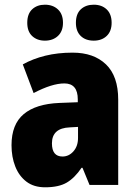

<svg xmlns="http://www.w3.org/2000/svg" viewBox="-20 -787 577 817"><path d="M289 -563Q379 -563 431 -513Q483 -463 483 -363V0H361L331 -73H327Q298 -30 264 -10Q230 10 172 10Q124 10 92.5 -14Q61 -38 45 -78.5Q29 -119 29 -169Q29 -258 81 -301.5Q133 -345 233 -349L311 -352V-364Q311 -432 254 -432Q201 -432 123 -391L77 -513Q120 -537 173 -550Q226 -563 289 -563ZM277 -245Q201 -242 201 -177Q201 -121 246 -121Q273 -121 292.5 -143Q312 -165 312 -200V-247ZM96 -690Q96 -728 117 -747.5Q138 -767 171 -767Q205 -767 226.5 -747Q248 -727 248 -690Q248 -654 226.5 -634Q205 -614 171 -614Q138 -614 117 -633.5Q96 -653 96 -690ZM303 -690Q303 -728 324 -747.5Q345 -767 379 -767Q413 -767 434 -747Q455 -727 455 -690Q455 -654 434 -634Q413 -614 379 -614Q344 -614 323.5 -634Q303 -654 303 -690Z"/></svg>

Font: Noto Sans Bengali Condensed Black
Style: Regular
Weight: 900
Width: 3
Designer: Joana Ranito - Universal Thirst; Jelle Bosma - Monotype Design Team
Foundry: Universal Thirst ehf.
Version: Version 3.000; ttfautohint (v1.8.4.7-5d5b)